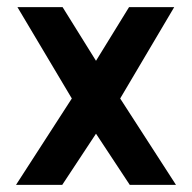

<svg xmlns="http://www.w3.org/2000/svg" viewBox="-20 -520 540 540"><path d="M470 -500H343L250 -349L156 -500H29L182 -243L25 0H155L250 -144L345 0H475L318 -243Z"/></svg>

Font: Fervojo
Style: Bold
Weight: 700
Designer: kohakuno
Version: ver.1.0